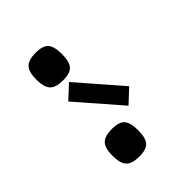

<svg xmlns="http://www.w3.org/2000/svg" viewBox="-10 -1118 620 620"><g transform="rotate(45 300.0 -807.5)"><path d="M474 -709Q439 -709 425 -722.5Q411 -736 411 -769Q411 -801 425 -813.5Q439 -826 474 -826Q509 -826 523 -813.5Q537 -801 537 -769Q537 -736 523 -722.5Q509 -709 474 -709ZM126 -709Q91 -709 77 -722.5Q63 -736 63 -769Q63 -801 77 -813.5Q91 -826 126 -826Q161 -826 175 -813.5Q189 -801 189 -769Q189 -736 175 -722.5Q161 -709 126 -709ZM249 -732 206 -778 353 -906 396 -860Z"/></g></svg>

Font: Victor Mono Light
Style: Regular
Weight: 300
Monospace: yes
Designer: Rune Bjørnerås
Version: Version 1.561;gftools[0.9.30]